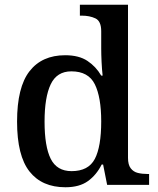

<svg xmlns="http://www.w3.org/2000/svg" viewBox="-20 -780 666 810"><path d="M256 10Q157 10 104.5 -56.5Q52 -123 52 -267Q52 -412 104.5 -479.5Q157 -547 255 -547Q313 -547 349 -523Q385 -499 407 -461H413Q410 -487 408.5 -519Q407 -551 407 -575V-648Q407 -691 382.5 -702.5Q358 -714 325 -714H317V-760H520V-114Q520 -85 531.5 -70Q543 -55 561.5 -50.5Q580 -46 602 -46H609V0H432L415 -86H409Q387 -42 351 -16Q315 10 256 10ZM282 -58Q353 -58 380 -109.5Q407 -161 407 -268Q407 -370 380 -424.5Q353 -479 281 -479Q220 -479 194 -424.5Q168 -370 168 -267Q168 -162 194 -110Q220 -58 282 -58Z"/></svg>

Font: Noto Nastaliq Urdu Medium
Style: Regular
Weight: 500
Designer: Monotype Design Team (Patrick Giasson: type design, Kamal Mansour: OpenType code, Glenda Bellarosa). Updated by Simon Co
Foundry: Monotype Imaging Inc., Simon Cozens
Version: Version 3.007